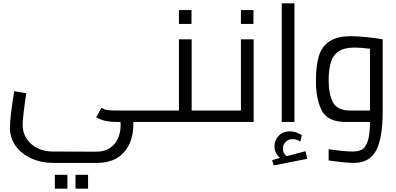

<svg xmlns="http://www.w3.org/2000/svg" viewBox="-20 -738 2396 1162"><path d="M40 0ZM914 0H787V13Q787 120 730 184Q673 248 566 248H303Q230 248 170 221Q110 194 75 145.5Q40 97 40 35Q40 -26 66 -186L139 -174Q117 -27 117 18Q117 65 141.5 102Q166 139 207.5 159Q249 179 298 179L562 180Q633 180 671.5 134.5Q710 89 710 19Q710 6 709 0H685Q607 0 562 -29L594 -86Q612 -74 632.5 -71.5Q653 -69 692 -69H914ZM312 320H388V404H312ZM437 320H513V404H437Z M914 0ZM1289 -69V0H914V-69H1063V-500H1140V-69ZM1063 -677H1139V-593H1063Z M1289 0ZM1515 -500V0H1289V-69H1438V-500ZM1438 -677H1514V-593H1438Z M1627 0ZM1685 -718H1762V0H1685ZM1840 223 1636 263 1627 231 1675 218Q1641 190 1641 147Q1641 110 1667 83.5Q1693 57 1734 57Q1757 57 1777 65Q1797 73 1807 81L1797 119Q1791 114 1778.5 109Q1766 104 1751 104Q1725 104 1708.5 121Q1692 138 1692 161Q1692 190 1715 207L1829 177Z M2296 -500V-62Q2296 97 2256.5 172.5Q2217 248 2120 248Q2074 248 1969 233V165Q2062 179 2115 179Q2150 179 2171.5 166.5Q2193 154 2206 115Q2219 76 2219 0H2072Q1963 0 1927.5 -69Q1892 -138 1892 -248Q1892 -341 1910 -399.5Q1928 -458 1975 -488.5Q2022 -519 2106 -519Q2146 -519 2202.5 -513Q2259 -507 2296 -500ZM2101 -69H2219V-443Q2165 -450 2125 -450Q2064 -450 2030 -427.5Q1996 -405 1982.5 -361.5Q1969 -318 1969 -250Q1969 -170 1995 -119.5Q2021 -69 2101 -69Z"/></svg>

Font: Cairo
Style: Regular
Weight: 400
Designer: Mohamed Gaber, the designers of Titillium
Foundry: Kief Type Foundry
Version: Version 2.009; ttfautohint (v1.5.33-1714) -l 8 -r 50 -G 200 